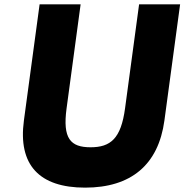

<svg xmlns="http://www.w3.org/2000/svg" viewBox="-20 -845 846 880"><path d="M805.5 -825H617.5L553.1 -348C534.4 -210 487 -170 395 -170C303 -170 266.4 -210 285.1 -348L349.5 -825H161.5L89.6 -293C62 -89 160 15 370 15C580 15 706 -89 733.6 -293Z"/></svg>

Font: Hussar Techniczny
Style: Bold 
Weight: 700
Foundry: Cannot Into Space Fonts
Version: Version 0.77